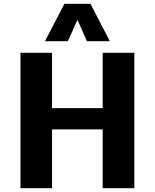

<svg xmlns="http://www.w3.org/2000/svg" viewBox="-20 -988 813 1008"><path d="M87.6 0.2V-710.9H253.2V-420.4H519.1V-710.9H685.3V0.2H519.1V-308.7H253.2V0.2ZM216.1 -771.8 318.2 -967.9H454.9L556.7 -771.8H436.4L386.6 -883.6L336.4 -771.8Z"/></svg>

Font: Comme
Style: Regular
Weight: 400
Designer: Vernon Adams
Foundry: Vernon Adams
Version: Version 1.000;gftools[0.9.27]